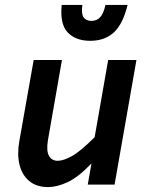

<svg xmlns="http://www.w3.org/2000/svg" viewBox="-20 -751 610 781"><path d="M337 0 352 -86Q297 -29 254 -9.5Q211 10 176 10Q128 10 98.5 -15Q69 -40 59 -82.5Q49 -125 59 -179L117 -507H232L175 -181Q168 -138 179 -117.5Q190 -97 215 -97Q238 -97 272.5 -116Q307 -135 365 -193L420 -507H535L446 0ZM352 -666Q373 -666 387 -680.5Q401 -695 409 -731H499Q480 -653 443 -619Q406 -585 347 -585Q288 -585 255.5 -619Q223 -653 231 -731H315Q310 -695 320 -680.5Q330 -666 352 -666Z"/></svg>

Font: Inria Sans
Style: Bold Italic
Weight: 700
Italic angle: -10°
Designer: Black Foundry Team
Foundry: Black Foundry
Version: Version 1.2; ttfautohint (v1.8.3)